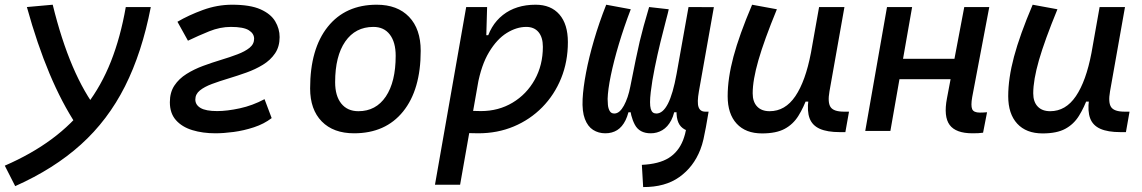

<svg xmlns="http://www.w3.org/2000/svg" viewBox="-62 -547 4769 802"><path d="M1.5 230.5 -42 145Q69.3 96.7 154.1 33.9Q238.8 -28.8 300 -108.9Q361.3 -189 401.4 -290.3Q441.4 -391.6 463.4 -517.6H567.9Q531.2 -327.6 460 -186.3Q388.7 -44.9 276.1 56.6Q163.6 158.2 1.5 230.5ZM158.2 -527.3Q230 -234.4 347.7 -83.5L257.3 -24.9Q196.3 -117.2 144.8 -239.7Q93.3 -362.3 50.3 -517.6Z M837.9 9.8Q784.7 9.8 741.5 -3.4Q698.2 -16.6 672.9 -45.2Q647.5 -73.7 647.5 -120.1Q647.5 -161.1 666.5 -189.7Q685.5 -218.3 717 -238Q748.5 -257.8 786.1 -271.7Q823.7 -285.6 861.1 -296.9Q898.4 -308.1 929.9 -320.1Q961.4 -332 980.5 -347.4Q999.5 -362.8 999.5 -385.3Q999.5 -406.7 977.3 -420.7Q955.1 -434.6 902.3 -434.6Q857.4 -434.6 812 -416.3Q766.6 -397.9 723.1 -377L679.2 -456.1Q725.6 -483.4 785.6 -505.4Q845.7 -527.3 907.7 -527.3Q982.9 -527.3 1026.1 -508.1Q1069.3 -488.8 1087.6 -457.8Q1106 -426.8 1106 -392.1Q1106 -352.1 1086.9 -324Q1067.9 -295.9 1036.4 -276.6Q1004.9 -257.3 967.3 -243.9Q929.7 -230.5 892.3 -219.2Q855 -208 823.5 -196.3Q792 -184.6 772.9 -169.2Q753.9 -153.8 753.9 -131.3Q753.9 -108.9 775.9 -95.9Q797.9 -83 845.2 -83Q886.2 -83 939.5 -94.5Q992.7 -106 1043 -132.8L1072.8 -53.7Q1041 -29.3 998.8 -15.4Q956.5 -1.5 914.1 4.2Q871.6 9.8 837.9 9.8Z M1417 9.8Q1330.6 9.8 1282 -39.8Q1233.4 -89.4 1233.4 -177.7Q1233.4 -342.8 1307.1 -435.1Q1380.9 -527.3 1511.7 -527.3Q1598.1 -527.3 1646.7 -476.6Q1695.3 -425.8 1695.3 -335Q1695.3 -172.4 1621.8 -81.3Q1548.3 9.8 1417 9.8ZM1435.1 -82.5Q1508.3 -82.5 1549.6 -143.8Q1590.8 -205.1 1590.8 -314Q1590.8 -370.6 1566.4 -402.6Q1542 -434.6 1497.6 -434.6Q1422.4 -434.6 1380.1 -373.5Q1337.9 -312.5 1337.9 -203.6Q1337.9 -146.5 1363.5 -114.5Q1389.2 -82.5 1435.1 -82.5Z M1859.9 224.6H1754.9L1885.3 -517.6H1972.7L1969.2 -395ZM1936 9.8Q1900.4 9.8 1865.2 7.1Q1830.1 4.4 1794.4 -0.5L1843.3 -95.2Q1875 -83 1946.8 -83Q2020.5 -83 2079.1 -118.2Q2137.7 -153.3 2171.6 -214.1Q2205.6 -274.9 2205.6 -351.6Q2205.6 -391.1 2187.5 -412.8Q2169.4 -434.6 2136.2 -434.6Q2095.7 -434.6 2054.7 -409.2Q2013.7 -383.8 1981 -329.6Q1948.2 -275.4 1932.6 -189.5L1951.7 -399.9H1994.1L1966.3 -362.8Q1983.9 -441.4 2038.6 -484.4Q2093.3 -527.3 2175.3 -527.3Q2239.3 -527.3 2274.7 -486.6Q2310.1 -445.8 2310.1 -371.1Q2310.1 -289.6 2282 -220.2Q2253.9 -150.9 2203.1 -99.1Q2152.3 -47.4 2084.2 -18.8Q2016.1 9.8 1936 9.8Z M2624.5 234.4 2619.1 141.6Q2690.4 138.2 2731 113Q2771.5 87.9 2791 39.1Q2795.9 26.4 2799.6 12.5Q2803.2 -1.5 2806.2 -17.1L2817.4 -80.6H2897.9L2886.7 -16.1Q2881.8 10.7 2876.5 34.4Q2871.1 58.1 2863.3 78.1Q2835 150.4 2775.6 192.6Q2716.3 234.9 2624.5 234.4ZM2466.3 9.8Q2438 9.8 2415.5 -4.4Q2393.1 -18.6 2381.1 -50Q2369.1 -81.5 2371.6 -133.3Q2374 -180.7 2386 -243.7Q2397.9 -306.6 2419.2 -379.4Q2440.4 -452.1 2470.2 -527.3L2572.8 -508.3Q2544.4 -434.1 2522.9 -362.3Q2501.5 -290.5 2489.3 -231.2Q2477.1 -171.9 2476.1 -133.8Q2476.1 -123.5 2477.3 -109.1Q2478.5 -94.7 2484.6 -83.7Q2490.7 -72.8 2503.9 -72.8Q2515.6 -72.8 2525.6 -81.5Q2535.6 -90.3 2544.2 -106Q2552.7 -121.6 2559.6 -141.8Q2566.4 -162.1 2570.8 -185.1Q2584.5 -253.9 2593.5 -297.9Q2602.5 -341.8 2610.1 -373.8Q2617.7 -405.8 2626.7 -438.5Q2635.7 -471.2 2649.4 -517.6L2731.4 -508.3Q2729.5 -498 2719.5 -460.7Q2709.5 -423.3 2696.8 -371.3Q2684.1 -319.3 2672.9 -263.9Q2661.6 -208.5 2656.2 -162.1Q2653.3 -137.2 2653.3 -120.1Q2653.3 -103 2656.2 -92.5Q2659.2 -82 2665 -77.4Q2670.9 -72.8 2679.7 -72.8Q2707 -72.8 2728 -113.8Q2749 -154.8 2764.2 -238.8L2814 -517.6L2919.9 -517.1L2857.4 -165.5Q2849.1 -118.7 2856 -99.6Q2862.8 -80.6 2883.8 -80.6H2896.5L2881.3 4.9H2856.9Q2834.5 4.9 2815.2 0.2Q2795.9 -4.4 2782.7 -18.1Q2769.5 -31.7 2765.4 -57.6Q2761.2 -83.5 2768.6 -126L2805.7 -78.1H2712.4L2760.3 -118.2Q2756.8 -73.2 2741.9 -44.9Q2727.1 -16.6 2704.8 -3.4Q2682.6 9.8 2656.2 9.8Q2608.9 9.8 2589.8 -26.1Q2570.8 -62 2568.4 -110.4L2613.3 -78.1H2536.1L2570.8 -118.2Q2564.9 -73.2 2551 -44.9Q2537.1 -16.6 2515.9 -3.4Q2494.6 9.8 2466.3 9.8Z M3121.1 10.3Q3052.7 10.3 3015.1 -30.5Q2977.5 -71.3 2977.5 -145Q2977.5 -219.7 3001.7 -310.3Q3025.9 -400.9 3079.6 -527.3L3183.1 -508.3Q3129.9 -378.9 3106 -295.7Q3082 -212.4 3082 -157.2Q3082 -121.6 3100.6 -102.1Q3119.1 -82.5 3152.8 -82.5Q3217.8 -82.5 3260.3 -145.3Q3302.7 -208 3325.2 -325.7L3316.4 -122.6H3284.2L3312 -146Q3294.9 -98.1 3272.9 -63Q3251 -27.8 3215.6 -8.8Q3180.2 10.3 3121.1 10.3ZM3446.3 4.9Q3393.6 4.9 3362.3 -9Q3331.1 -22.9 3319.8 -52.7Q3308.6 -82.5 3314.9 -129.9L3309.1 -234.9L3359.4 -517.6H3465.3L3402.8 -165.5Q3394.5 -118.7 3407.5 -99.6Q3420.4 -80.6 3463.4 -80.6H3484.4L3469.2 4.9Z M3552.2 0 3643.1 -517.6H3748L3657.2 0ZM3620.6 -216.3 3635.3 -301.3H4011.7L3997.1 -216.3ZM4000 9.8Q3930.7 9.8 3904.8 -25.1Q3878.9 -60.1 3893.6 -136.7L3965.8 -517.6H4070.3L3999 -141.6Q3992.7 -106 3998.8 -91.3Q4004.9 -76.7 4030.8 -76.7Q4044.4 -76.7 4061 -78.1L4044.4 7.3Q4035.2 8.8 4024.2 9.3Q4013.2 9.8 4000 9.8Z M4293 10.3Q4224.6 10.3 4187 -30.5Q4149.4 -71.3 4149.4 -145Q4149.4 -219.7 4173.6 -310.3Q4197.8 -400.9 4251.5 -527.3L4355 -508.3Q4301.8 -378.9 4277.8 -295.7Q4253.9 -212.4 4253.9 -157.2Q4253.9 -121.6 4272.5 -102.1Q4291 -82.5 4324.7 -82.5Q4389.6 -82.5 4432.1 -145.3Q4474.6 -208 4497.1 -325.7L4488.3 -122.6H4456.1L4483.9 -146Q4466.8 -98.1 4444.8 -63Q4422.9 -27.8 4387.5 -8.8Q4352.1 10.3 4293 10.3ZM4618.2 4.9Q4565.4 4.9 4534.2 -9Q4502.9 -22.9 4491.7 -52.7Q4480.5 -82.5 4486.8 -129.9L4481 -234.9L4531.2 -517.6H4637.2L4574.7 -165.5Q4566.4 -118.7 4579.3 -99.6Q4592.3 -80.6 4635.3 -80.6H4656.2L4641.1 4.9Z"/></svg>

Font: Cascadia Code PL
Style: Italic
Weight: 400
Italic angle: -10°
Monospace: yes
Designer: Aaron Bell
Foundry: Saja Typeworks
Version: Version 2404.023